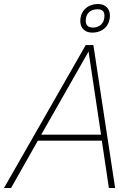

<svg xmlns="http://www.w3.org/2000/svg" viewBox="-52 -934 672 954"><path d="M406 -772C460 -772 494 -807 494 -857C494 -889 474 -914 436 -914C382 -914 347 -879 347 -829C347 -796 368 -772 406 -772ZM410 -797C385 -797 374 -809 374 -832C374 -868 399 -888 432 -888C457 -888 467 -877 467 -855C467 -819 443 -797 410 -797ZM-32 0H3L136 -235H454L489 0H520L412 -710H374ZM388 -678 450 -265H153Z"/></svg>

Font: Geist Thin
Style: Italic
Weight: 100
Italic angle: -12°
Designer: Basement.studio, Andrés Briganti, Mateo Zaragoza
Foundry: Basement.studio, Vercel, Andrés Briganti, Guido Ferreyra, Mateo Zaragoza
Version: Version 1.500